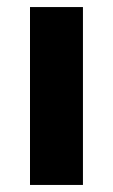

<svg xmlns="http://www.w3.org/2000/svg" viewBox="-20 -524 320 544"><path d="M65 0V-504H215V0Z"/></svg>

Font: DM Sans Black
Style: Regular
Weight: 900
Designer: Colophon Foundry, Jonny Pinhorn
Foundry: Colophon Foundry
Version: Version 4.004; ttfautohint (v1.8.4.7-5d5b)